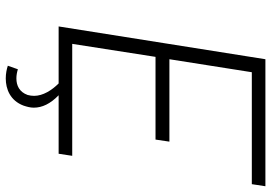

<svg xmlns="http://www.w3.org/2000/svg" viewBox="-154 -586 919 650"><g transform="rotate(90 305.0 -260.5)"><path d="M603 -654 610 -700H180L69 0H262C285 23 304 53 304 83C304 90 303 98 301 105C291 133 269 143 245 143C234 143 224 141 214 138L202 172C214 176 229 179 245 179C281 179 320 164 337 119C341 107 344 96 344 84C344 56 331 28 302 0H500L507 -46H128L172 -328H452L459 -375H180L224 -654Z"/></g></svg>

Font: Arthouse Owned Light
Style: Italic
Weight: 300
Italic angle: -10°
Designer: Jeremy Tribby
Foundry: Tribby Type
Version: Version 1.000;PS 001.000;hotconv 1.0.88;makeotf.lib2.5.64775